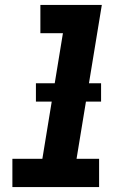

<svg xmlns="http://www.w3.org/2000/svg" viewBox="-20 -755 540 775"><path d="M30 0V-114H151L234 -621H143V-735H391L289 -114H380V0ZM125 -345V-419H388V-345Z"/></svg>

Font: Iosevka Curly Slab HvObl
Style: Regular
Weight: 900
Italic angle: -9°
Monospace: yes
Designer: Belleve Invis
Foundry: Belleve Invis
Version: Version 11.1.0; ttfautohint (v1.8.3)